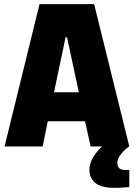

<svg xmlns="http://www.w3.org/2000/svg" viewBox="-20 -708 647 928"><path d="M590 114Q598 114 605 113V196Q567 200 535 200Q469 200 440.5 176Q412 152 412 112Q412 85 428.5 55.5Q445 26 473 0H418L391 -122H211L186 0H2L171 -688H435L605 0H604Q584 13 565.5 36Q547 59 547 79Q547 96 556.5 105Q566 114 590 114ZM241 -262H361L304 -528H297Z"/></svg>

Font: Saira Semi Condensed ExtraBold
Style: Regular
Weight: 800
Width: 4
Designer: Hector Gatti with collaboration of the Omnibus-Type team
Foundry: Omnibus-Type
Version: Version 1.001; ttfautohint (v1.8)